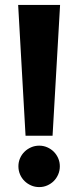

<svg xmlns="http://www.w3.org/2000/svg" viewBox="-20 -720 315 774"><path d="M191.9 -172.9H83L53.2 -700.2H222.2ZM221.2 -49.8Q221.2 -32.2 214.6 -16.8Q208 -1.5 196.8 9.8Q185.5 21 170.4 27.6Q155.3 34.2 138.2 34.2Q120.6 34.2 105.5 27.6Q90.3 21 78.9 9.8Q67.4 -1.5 60.8 -16.8Q54.2 -32.2 54.2 -49.8Q54.2 -66.9 60.8 -82Q67.4 -97.2 78.9 -108.4Q90.3 -119.6 105.5 -126.2Q120.6 -132.8 138.2 -132.8Q155.3 -132.8 170.4 -126.2Q185.5 -119.6 196.8 -108.4Q208 -97.2 214.6 -82Q221.2 -66.9 221.2 -49.8Z"/></svg>

Font: Righteous
Style: Regular
Weight: 400
Version: Version 1.000